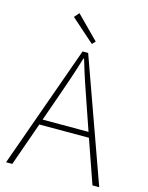

<svg xmlns="http://www.w3.org/2000/svg" viewBox="-135 -1016 845 1099"><g transform="rotate(15 287.0 -466.5)"><path d="M310 -781 328 -800 196 -933 171 -904ZM11 0H48L139 -258H433L523 0H563L303 -726H270ZM150 -290 201 -435C232 -523 258 -597 285 -688H289C316 -597 341 -523 372 -435L422 -290Z"/></g></svg>

Font: Noto Sans JP Thin
Style: Regular
Weight: 100
Designer: Ryoko NISHIZUKA 西塚涼子 (kana, bopomofo & ideographs); Paul D. Hunt (Latin, Greek & Cyrillic); Sandoll Communications 산돌커뮤니
Foundry: Adobe
Version: Version 2.004;hotconv 1.0.118;makeotfexe 2.5.65603